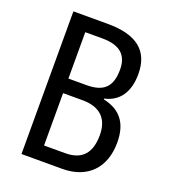

<svg xmlns="http://www.w3.org/2000/svg" viewBox="-132 -809 793 903"><g transform="rotate(20 264.5 -357.0)"><path d="M252 -714H80V0H284C411 0 485 -79 485 -204C485 -305 439 -356 356 -374V-378C429 -394 468 -451 468 -541C468 -660 394 -714 252 -714ZM257 -409H166V-641H253C339 -641 380 -604 380 -532C380 -450 347 -409 257 -409ZM166 -336H263C353 -336 396 -290 396 -209C396 -122 358 -74 272 -74H166Z"/></g></svg>

Font: Noto Sans Lao UI Cond
Style: Regular
Weight: 400
Width: 3
Designer: Monotype Design Team
Foundry: Monotype Imaging Inc.
Version: Version 2.000